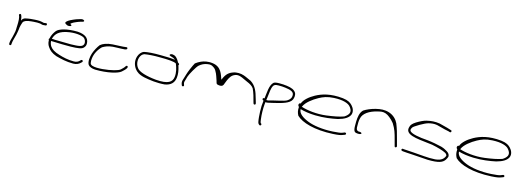

<svg xmlns="http://www.w3.org/2000/svg" viewBox="-0 -1760 8170 3023"><g transform="rotate(15 4084.5 -249.0)"><path d="M66 -25C66 -15 72 -6 82 -6C94 -6 100 -12 102 -23L103 -42C107 -91 127 -138 137 -187C142 -219 152 -251 154 -281C156 -303 158 -327 164 -345L172 -373L182 -403C199 -433 240 -448 312 -454L346 -457C385 -461 432 -460 455 -457C473 -454 490 -444 510 -447C519 -447 533 -448 540 -450H547C569 -454 566 -491 543 -486H537C527 -484 519 -484 509 -482C505 -482 501 -483 497 -484L481 -488C474 -490 467 -491 460 -492L436 -495C385 -498 336 -492 294 -489L250 -483C234 -480 217 -477 201 -473C172 -461 161 -446 151 -422C148 -457 143 -487 131 -511C122 -534 89 -517 99 -497C102 -488 105 -485 108 -473C115 -446 116 -413 116 -379C116 -365 116 -352 115 -341C115 -322 113 -308 113 -292V-274C113 -266 112 -257 111 -249C110 -247 110 -245 111 -243C104 -209 98 -174 89 -141C81 -109 69 -76 67 -45Z M649 -253C649 -248 651 -243 655 -239C655 -194 668 -161 689 -132C717 -90 756 -55 833 -27C914 -5 1005 18 1119 18C1172 18 1210 -2 1233 -25L1251 -42C1254 -45 1256 -49 1256 -54C1256 -64 1250 -73 1239 -73C1234 -73 1229 -71 1225 -68L1208 -51C1190 -33 1163 -18 1119 -18C1023 -18 943 -37 877 -58C791 -83 745 -114 719 -152C702 -177 695 -201 691 -236C708 -237 726 -236 745 -235C804 -231 911 -230 1009 -230C1138 -233 1194 -241 1222 -275C1239 -296 1249 -312 1247 -350C1242 -432 1181 -478 1059 -486C883 -490 761 -450 723 -405C695 -369 670 -327 659 -275C658 -273 658 -271 658 -269C652 -265 649 -260 649 -253ZM695 -272C717 -355 768 -421 943 -445C1057 -460 1153 -441 1181 -415C1201 -397 1221 -356 1208 -320C1191 -276 1137 -269 1006 -266C916 -266 807 -268 748 -270C729 -272 712 -273 695 -272ZM855 -550 871 -542C877 -539 885 -537 895 -537C917 -537 938 -543 938 -554C938 -563 924 -569 914 -574C915 -579 926 -586 936 -594C957 -610 1033 -642 1068 -651L1098 -659C1138 -673 1096 -704 1057 -690L1025 -681C981 -670 900 -634 871 -614C841 -593 813 -571 855 -550Z M1362 -26C1380 0 1426 18 1478 20C1674 24 1842 -17 1891 -60C1916 -82 1948 -111 1960 -135C1965 -147 1966 -161 1955 -166C1946 -171 1934 -164 1931 -158C1918 -135 1893 -110 1868 -88C1851 -74 1818 -61 1769 -48C1673 -23 1495 -1 1420 -27C1395 -38 1385 -46 1383 -77C1380 -92 1381 -110 1383 -132C1391 -216 1436 -295 1492 -348C1538 -375 1582 -393 1654 -400C1677 -401 1701 -402 1722 -403C1764 -405 1827 -405 1851 -409C1862 -413 1877 -414 1881 -425C1889 -444 1873 -454 1854 -448C1805 -440 1708 -440 1640 -435C1550 -429 1487 -403 1449 -371C1417 -331 1382 -266 1364 -213C1346 -159 1333 -72 1362 -26Z M2062 -348C2039 -273 2062 -202 2097 -155C2124 -118 2168 -82 2261 -62C2349 -44 2472 -27 2596 -38C2693 -53 2745 -107 2754 -189C2763 -249 2749 -314 2735 -361L2727 -385C2735 -393 2737 -406 2727 -414L2709 -427C2706 -435 2702 -442 2698 -448C2683 -474 2658 -505 2634 -517L2611 -524C2572 -538 2528 -507 2567 -494L2590 -487C2606 -483 2627 -475 2643 -463C2645 -461 2647 -458 2650 -455C2593 -464 2511 -467 2417 -467C2305 -469 2207 -462 2150 -449C2108 -435 2076 -393 2062 -348ZM2099 -226C2072 -306 2102 -394 2163 -415C2222 -426 2318 -433 2414 -431C2545 -431 2644 -425 2681 -403L2685 -393C2706 -339 2728 -269 2719 -194C2708 -108 2648 -57 2442 -74C2286 -89 2161 -126 2126 -177C2115 -192 2105 -208 2099 -226Z M2854 -112 2861 -95C2865 -74 2905 -84 2894 -107L2888 -125C2880 -149 2885 -165 2894 -189C2899 -206 2905 -226 2911 -249C2921 -285 3003 -435 3038 -463C3073 -492 3111 -514 3167 -522C3219 -530 3236 -520 3263 -503C3284 -490 3303 -472 3313 -449C3340 -407 3355 -348 3371 -304C3383 -268 3375 -251 3427 -246C3484 -241 3495 -267 3503 -295C3509 -313 3518 -332 3526 -353C3548 -399 3569 -448 3635 -471C3687 -488 3740 -461 3770 -447L3835 -417C3890 -395 3931 -370 3952 -336C3978 -282 4005 -192 4020 -128L4026 -110C4027 -105 4030 -102 4034 -100C4049 -92 4063 -104 4060 -120L4055 -139C4051 -151 4045 -171 4037 -199C4010 -296 3980 -386 3890 -443C3844 -462 3813 -481 3764 -498C3712 -516 3643 -520 3588 -499C3494 -467 3468 -404 3439 -341C3410 -417 3387 -538 3240 -557C3161 -568 3096 -550 3054 -531C3025 -519 2999 -502 2970 -481C2958 -460 2940 -424 2918 -372C2884 -291 2881 -264 2860 -201C2849 -170 2843 -144 2854 -112Z M4153 -201 4166 -194C4158 -138 4155 -76 4158 -14C4161 46 4164 101 4174 150C4179 174 4188 183 4202 193C4221 207 4242 177 4223 163L4215 158C4207 145 4205 119 4202 99C4192 26 4190 -67 4197 -146L4201 -180H4203C4216 -177 4230 -178 4245 -182C4260 -185 4291 -192 4329 -201C4460 -232 4578 -263 4610 -332C4625 -364 4630 -415 4611 -445C4585 -485 4538 -506 4458 -516C4416 -520 4382 -525 4333 -523C4282 -523 4254 -515 4242 -503C4185 -446 4186 -332 4172 -232C4167 -235 4163 -235 4158 -234C4140 -230 4142 -209 4153 -201ZM4206 -216C4208 -233 4210 -251 4213 -268C4223 -335 4223 -412 4252 -458C4264 -475 4278 -487 4335 -487C4377 -489 4404 -484 4442 -481C4520 -471 4581 -456 4587 -405C4592 -351 4565 -324 4535 -302C4512 -283 4456 -271 4395 -256C4361 -248 4328 -241 4293 -232C4257 -222 4235 -212 4209 -215C4208 -215 4207 -215 4206 -216Z M4716 -287C4707 -270 4720 -253 4730 -243V-240C4726 -183 4735 -149 4757 -107C4846 -19 5057 45 5357 29C5447 24 5480 16 5507 6L5545 -8C5550 -10 5553 -14 5555 -18C5563 -34 5545 -45 5532 -42L5494 -27C5470 -18 5428 -12 5345 -7C5176 3 5026 -20 4936 -56C4842 -93 4765 -145 4765 -217C4831 -198 4908 -185 5011 -182C5150 -178 5275 -198 5371 -218C5471 -245 5534 -282 5560 -338C5583 -397 5552 -452 5520 -486C5491 -516 5455 -544 5363 -555C5156 -576 5024 -532 4926 -479C4843 -434 4763 -366 4743 -302C4728 -308 4720 -296 4716 -287ZM4773 -258 4778 -266C4808 -336 4904 -409 4990 -456C5056 -492 5120 -518 5228 -523C5380 -531 5461 -497 5493 -462C5516 -437 5545 -396 5527 -352C5514 -324 5486 -300 5458 -283C5390 -258 5289 -239 5180 -225C5024 -205 4863 -227 4773 -258Z M5660 -190C5660 -150 5663 -108 5684 -91C5694 -82 5711 -77 5732 -77H5749C5771 -77 5789 -85 5789 -95C5789 -105 5771 -113 5749 -113H5736C5695 -123 5696 -158 5696 -190V-253C5697 -274 5699 -295 5705 -318C5722 -401 5815 -465 5946 -495C5992 -507 6028 -515 6074 -499C6097 -491 6121 -477 6144 -458C6171 -436 6199 -410 6222 -380C6276 -294 6291 -243 6320 -133L6346 -36C6351 -11 6385 -23 6381 -45L6355 -142C6326 -254 6311 -305 6277 -392C6252 -444 6204 -501 6123 -528C6045 -552 5985 -545 5907 -527C5833 -508 5769 -481 5720 -449C5672 -401 5663 -331 5660 -253Z M6469 -26C6456 -17 6463 2 6477 5L6493 8C6521 11 6587 16 6655 19C6734 23 6823 32 6902 36C7091 40 7144 10 7179 -39C7190 -55 7205 -83 7207 -104C7203 -138 7182 -158 7157 -173C7147 -180 7135 -187 7120 -194C7105 -201 7090 -210 7057 -219C6984 -236 6906 -252 6823 -261L6719 -271C6667 -277 6597 -291 6567 -305C6538 -318 6520 -329 6520 -353C6521 -364 6527 -377 6537 -392C6547 -406 6582 -429 6637 -462C6692 -494 6735 -514 6765 -522C6811 -534 6856 -540 6905 -531L6963 -516C7009 -501 7065 -491 7105 -482L7126 -475C7148 -466 7160 -505 7138 -509L7116 -516C7103 -521 7091 -525 7071 -530C7022 -540 6989 -554 6940 -564C6862 -577 6798 -571 6726 -554C6684 -544 6634 -520 6574 -484C6517 -448 6501 -421 6495 -404C6488 -386 6485 -369 6484 -354C6484 -234 6743 -237 6911 -211C7007 -192 7098 -165 7137 -143C7155 -133 7164 -123 7171 -103C7154 -51 7115 -10 7014 -1C6889 7 6774 -11 6665 -17C6599 -20 6530 -26 6498 -28L6483 -30C6478 -31 6473 -29 6469 -26Z M7297 -287C7288 -270 7301 -253 7311 -243V-240C7307 -183 7316 -149 7338 -107C7427 -19 7638 45 7938 29C8028 24 8061 16 8088 6L8126 -8C8131 -10 8134 -14 8136 -18C8144 -34 8126 -45 8113 -42L8075 -27C8051 -18 8009 -12 7926 -7C7757 3 7607 -20 7517 -56C7423 -93 7346 -145 7346 -217C7412 -198 7489 -185 7592 -182C7731 -178 7856 -198 7952 -218C8052 -245 8115 -282 8141 -338C8164 -397 8133 -452 8101 -486C8072 -516 8036 -544 7944 -555C7737 -576 7605 -532 7507 -479C7424 -434 7344 -366 7324 -302C7309 -308 7301 -296 7297 -287ZM7354 -258 7359 -266C7389 -336 7485 -409 7571 -456C7637 -492 7701 -518 7809 -523C7961 -531 8042 -497 8074 -462C8097 -437 8126 -396 8108 -352C8095 -324 8067 -300 8039 -283C7971 -258 7870 -239 7761 -225C7605 -205 7444 -227 7354 -258Z"/></g></svg>

Font: Stray Cat
Style: UltExt
Weight: 400
Version: Version 1.0